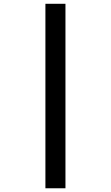

<svg xmlns="http://www.w3.org/2000/svg" viewBox="-20 -777 591 1024"><path d="M222.2 227.1H329.1V-756.8H222.2Z"/></svg>

Font: Samim
Style: Bold
Weight: 700
Foundry: DejaVu fonts team - Redesigned by Saber Rastikerdar
Version: Version 4.0.5